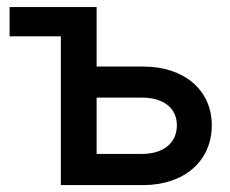

<svg xmlns="http://www.w3.org/2000/svg" viewBox="-20 -536 666 556"><path d="M7.8 -515.6V-430.7H156.2V0H394.5C513.7 0 593.3 -69.8 593.3 -173.3C593.3 -274.9 513.7 -343.3 394.5 -343.3H259.8V-515.6ZM391.1 -90.3H259.8V-253.4H391.1C453.6 -253.4 492.2 -222.7 492.2 -173.3C492.2 -122.1 453.6 -90.3 391.1 -90.3Z"/></svg>

Font: Inteeer Medium
Style: Regular
Weight: 500
Designer: Rasmus Andersson
Foundry: rsms
Version: Version 4.001;Glyphs 3.4 (3402)